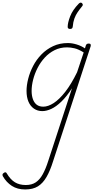

<svg xmlns="http://www.w3.org/2000/svg" viewBox="-152 -858 770 1512"><path d="M46 634Q-15 634 -58.5 606Q-102 578 -130 529Q-133 521 -132 515Q-131 509 -121 503Q-113 497 -107.5 499Q-102 501 -99 507Q-70 556 -34.5 577.5Q1 599 51 599Q98 599 129.5 578Q161 557 184.5 514.5Q208 472 228 409L415 -163Q373 -98 331.5 -58Q290 -18 252 -0.5Q214 17 181 17Q144 17 115.5 -2.5Q87 -22 72 -57.5Q57 -93 57 -142Q57 -186 70 -237.5Q83 -289 109 -339Q135 -389 174.5 -429.5Q214 -470 266 -494.5Q318 -519 382 -519Q415 -519 451.5 -508Q488 -497 517 -477L524 -500Q527 -508 532 -511.5Q537 -515 547 -515Q559 -515 561.5 -508.5Q564 -502 562 -494L266 412Q243 486 214.5 535.5Q186 585 146.5 609.5Q107 634 46 634ZM189 -18Q227 -18 271 -46.5Q315 -75 362 -135Q409 -195 455 -289L507 -445Q467 -470 435.5 -477.5Q404 -485 376 -485Q322 -485 278 -463Q234 -441 200.5 -404.5Q167 -368 144 -323Q121 -278 109 -231Q97 -184 97 -142Q97 -106 107 -77.5Q117 -49 137 -33.5Q157 -18 189 -18ZM494 -833Q499 -827 500 -821.5Q501 -816 495 -809Q476 -786 460 -763Q444 -740 434 -712.5Q424 -685 421 -649Q420 -639 415 -634.5Q410 -630 400 -630Q391 -630 386 -634Q381 -638 381 -646Q381 -679 400.5 -729.5Q420 -780 469 -830Q474 -835 480.5 -837Q487 -839 494 -833Z"/></svg>

Font: Playwrite CU Thin
Style: Regular
Weight: 250
Designer: Veronika Burian, José Scaglione
Foundry: TypeTogether
Version: Version 1.002